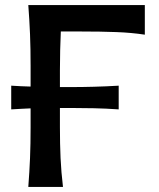

<svg xmlns="http://www.w3.org/2000/svg" viewBox="-20 -733 625 753"><path d="M91 0Q95.5 -58.5 97.8 -113.2Q100 -168 100 -234.5V-308Q81.5 -307 62.5 -306.2Q43.5 -305.5 24 -304V-397Q61 -394.5 100 -393.5V-474.5Q100 -542.5 97.8 -598Q95.5 -653.5 91 -713H548V-597Q495.5 -605 435.8 -607.2Q376 -609.5 295 -609.5H218.5Q217 -574 216 -536.8Q215 -499.5 215 -457V-391.5H260Q301.5 -391.5 348.5 -392.8Q395.5 -394 445.5 -397V-304Q395.5 -307.5 348.5 -308.5Q301.5 -309.5 260 -309.5H215V-234.5Q215 -168 217.5 -113.2Q220 -58.5 227 0Z"/></svg>

Font: Commissioner Flair Medium
Style: Regular
Weight: 500
Designer: Kostas Bartsokas
Foundry: Kostas Bartsokas
Version: Version 1.000; ttfautohint (v1.8.3)